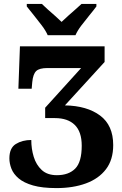

<svg xmlns="http://www.w3.org/2000/svg" viewBox="-20 -951 622 982"><path d="M224 -771Q214 -794 194 -820.5Q174 -847 153 -873Q132 -899 117 -918V-931H194Q205 -920 223.5 -903.5Q242 -887 261.5 -870Q281 -853 295 -839Q309 -853 328.5 -870Q348 -887 366.5 -903.5Q385 -920 397 -931H473V-918Q459 -899 437.5 -873Q416 -847 396 -820.5Q376 -794 366 -771ZM269 11Q196 11 149 -2.5Q102 -16 75.5 -38.5Q49 -61 38.5 -88Q28 -115 28 -141Q28 -194 61 -214.5Q94 -235 140 -235Q140 -190 152.5 -149Q165 -108 193.5 -81.5Q222 -55 271 -55Q331 -55 364.5 -88.5Q398 -122 398 -206Q398 -277 362.5 -312Q327 -347 261 -347H211V-400L395 -603H223Q181 -603 165 -587.5Q149 -572 145 -531L142 -497H74L82 -714H515V-634L312 -412Q425 -410 492 -360Q559 -310 559 -209Q559 -134 522 -85.5Q485 -37 419.5 -13Q354 11 269 11Z"/></svg>

Font: Noto Serif SemiCondensed ExtraBold
Style: Regular
Weight: 800
Width: 4
Designer: Monotype Design Team
Foundry: Monotype Imaging Inc.
Version: Version 2.015